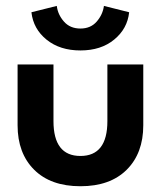

<svg xmlns="http://www.w3.org/2000/svg" viewBox="-20 -634 574 666"><path d="M428 -591.5Q422 -534.5 376.2 -496.8Q330.5 -459 259 -459Q188 -459 141.8 -496.2Q95.5 -533.5 89 -591.5L177 -613.5Q180.5 -583.5 201.8 -559.2Q223 -535 259 -535Q294.5 -535 315.5 -559.2Q336.5 -583.5 340.5 -613.5ZM165.5 -214Q165.5 -93 259 -93Q352.5 -93 352.5 -214V-410.5H477V-199.5Q477 -102.5 419.5 -45.2Q362 12 259 12Q156 12 98.5 -45.2Q41 -102.5 41 -199.5V-410.5H165.5Z"/></svg>

Font: League Spartan SemiBold
Style: Regular
Weight: 600
Foundry: The League of Moveable Type
Version: Version 2.002